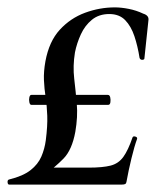

<svg xmlns="http://www.w3.org/2000/svg" viewBox="-30 -500 438 520"><path d="M-5 0Q-9 0 -9.5 -6.5Q-10 -13 -5 -14Q32 -23 52.5 -39Q73 -55 82 -76Q91 -97 94 -120Q99 -159 98 -186.5Q97 -214 93.5 -237Q90 -260 89 -283Q88 -306 93 -334Q103 -388 132 -419.5Q161 -451 200.5 -465.5Q240 -480 281 -480Q298 -480 318.5 -476Q339 -472 358 -463Q374 -458 372 -445L361 -341Q360 -338 355 -338Q350 -338 348 -343Q343 -375 334 -402Q325 -429 309 -445.5Q293 -462 266 -462Q238 -462 219 -446.5Q200 -431 189 -407Q178 -383 173 -358Q167 -321 171 -287Q175 -253 178 -218.5Q181 -184 174 -143Q165 -94 142 -70.5Q119 -47 93 -29L74 -46H210Q248 -46 269.5 -51.5Q291 -57 304 -75Q317 -93 329 -128Q331 -132 337 -130Q343 -128 341 -123Q334 -104 326 -71Q318 -38 313 -10Q312 -3 309 -1.5Q306 0 298 0ZM55 -216Q51 -216 49.5 -223Q48 -230 49.5 -236.5Q51 -243 55 -243H262Q267 -243 268.5 -236.5Q270 -230 269 -223Q268 -216 263 -216Z"/></svg>

Font: Cormorant Garamond Light SemiBold
Style: Italic
Weight: 600
Italic angle: -10°
Version: Version 4.001